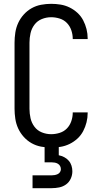

<svg xmlns="http://www.w3.org/2000/svg" viewBox="-20 -763 540 1003"><path d="M247 8Q221 8 194.5 3Q168 -2 145 -15Q122 -28 104 -48Q86 -68 75 -92Q64 -116 60 -142.5Q56 -169 56 -195V-540Q56 -566 60 -592.5Q64 -619 75 -643Q86 -667 104 -687Q122 -707 145 -720Q168 -733 194.5 -738Q221 -743 247 -743Q272 -743 296.5 -739Q321 -735 343.5 -724Q366 -713 384.5 -696Q403 -679 414.5 -657Q426 -635 432 -611Q438 -587 438 -562V-559H360V-561Q360 -583 352.5 -605Q345 -627 329.5 -643Q314 -659 292 -666Q270 -673 247 -673Q222 -673 198.5 -663.5Q175 -654 160 -634Q145 -614 139.5 -589.5Q134 -565 134 -540V-195Q134 -170 139.5 -145.5Q145 -121 160 -101Q175 -81 198.5 -71.5Q222 -62 247 -62Q270 -62 292 -69Q314 -76 329.5 -92Q345 -108 352.5 -130Q360 -152 360 -174V-176H438V-173Q438 -148 432 -124Q426 -100 414.5 -78Q403 -56 384.5 -39Q366 -22 343.5 -11Q321 0 296.5 4Q272 8 247 8ZM150 220V153H250Q258 153 266 151.5Q274 150 281.5 146.5Q289 143 293.5 136Q298 129 298 121Q298 112 294 104.5Q290 97 282.5 92.5Q275 88 266.5 86.5Q258 85 250 85H213V-62H287V48Q302 51 315.5 58Q329 65 339 76.5Q349 88 353.5 102.5Q358 117 358 132Q358 152 349.5 170.5Q341 189 325 200.5Q309 212 289.5 216Q270 220 250 220Z"/></svg>

Font: Iosevka NFM
Style: Regular
Weight: 400
Monospace: yes
Designer: Belleve Invis
Foundry: Belleve Invis
Version: Version 29.0.4; ttfautohint (v1.8.4);Nerd Fonts 3.3.0